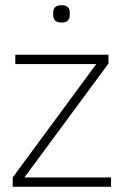

<svg xmlns="http://www.w3.org/2000/svg" viewBox="-20 -720 473 740"><path d="M408 0H29V-36L351 -473H39V-509H398V-475L74 -36H408ZM185 -663V-671Q185 -700 217 -700Q249 -700 249 -671V-663Q249 -633 217 -633Q185 -633 185 -663Z"/></svg>

Font: Anuphan ExtraLight
Style: Regular
Weight: 200
Designer: Cadson Demak
Version: Version 3.001